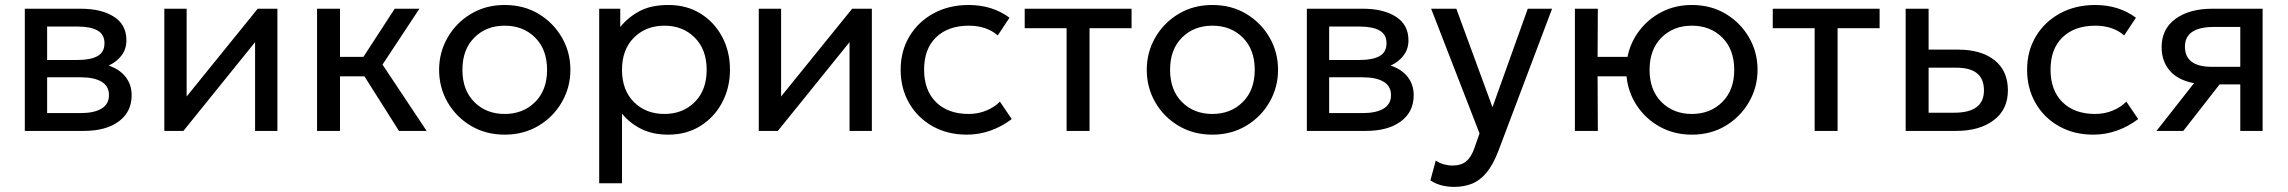

<svg xmlns="http://www.w3.org/2000/svg" viewBox="-20 -525 9174 770"><path d="M79.5 0V-490H304.5Q386.5 -490 436.8 -458Q487 -426 487 -363Q487 -329 467.8 -303Q448.5 -277 415.5 -262Q460.5 -247 484.2 -216Q508 -185 508 -143Q508 -76.5 456.5 -38.2Q405 0 316 0ZM292 -418.5H169V-284.5H292Q343 -284.5 371 -300Q399 -315.5 399 -351.5Q399 -387 371 -402.8Q343 -418.5 292 -418.5ZM169 -71.5H303.5Q357.5 -71.5 387.2 -89.5Q417 -107.5 417 -143.5Q417 -179.5 387.5 -197.2Q358 -215 303.5 -215H169Z M639 0V-490H728.5V-138L1013.5 -490H1092.5V0H1003V-356L715.5 0Z M1251.5 0V-490H1343.5V-297H1437.5L1563 -490H1662L1514 -266L1691 0H1580L1441.5 -219H1343.5V0Z M2004 15Q1928 15 1868.5 -20.5Q1809 -56 1775 -115Q1741 -174 1741 -245Q1741 -315 1775 -374.2Q1809 -433.5 1868.5 -469.2Q1928 -505 2004 -505Q2080.5 -505 2139.8 -469.5Q2199 -434 2233.2 -375Q2267.5 -316 2267.5 -245Q2267.5 -175 2233.5 -115.8Q2199.5 -56.5 2140 -20.8Q2080.5 15 2004 15ZM2004 -68Q2078 -68 2126 -115.8Q2174 -163.5 2174 -245Q2174 -326.5 2126.2 -374.2Q2078.5 -422 2004 -422Q1930 -422 1882.2 -374.2Q1834.5 -326.5 1834.5 -245Q1834.5 -163.5 1882.2 -115.8Q1930 -68 2004 -68Z M2383 210V-490H2467.5V-416.5Q2498 -455 2544.2 -480Q2590.5 -505 2661 -505Q2734 -505 2789.5 -470.5Q2845 -436 2876.2 -377.2Q2907.5 -318.5 2907.5 -245Q2907.5 -173.5 2876.2 -114.2Q2845 -55 2789.2 -20Q2733.5 15 2660 15Q2597.5 15 2551.5 -8Q2505.5 -31 2474.5 -69.5V210ZM2644.5 -68Q2718.5 -68 2766.2 -115.8Q2814 -163.5 2814 -245Q2814 -326.5 2766.2 -374.2Q2718.5 -422 2644.5 -422Q2570.5 -422 2522.5 -374.2Q2474.5 -326.5 2474.5 -245Q2474.5 -163.5 2522.2 -115.8Q2570 -68 2644.5 -68Z M3023 0V-490H3112.5V-138L3397.5 -490H3476.5V0H3387V-356L3099.5 0Z M3857.5 15Q3780 15 3720 -18.8Q3660 -52.5 3626 -111.5Q3592 -170.5 3592 -245Q3592 -320.5 3627.2 -379.2Q3662.5 -438 3724.2 -471.5Q3786 -505 3865 -505Q3959.5 -505 4028.5 -454L3981.5 -383Q3936 -422 3865.5 -422Q3782.5 -422 3734.2 -375.5Q3686 -329 3686 -246Q3686 -162.5 3734 -115.2Q3782 -68 3865 -68Q3903 -68 3936 -81.8Q3969 -95.5 3990 -117.5L4037.5 -47.5Q3999 -18 3953 -1.5Q3907 15 3857.5 15Z M4257.5 0V-412H4089.5V-490H4518V-412H4349.5V0Z M4842 15Q4766 15 4706.5 -20.5Q4647 -56 4613 -115Q4579 -174 4579 -245Q4579 -315 4613 -374.2Q4647 -433.5 4706.5 -469.2Q4766 -505 4842 -505Q4918.5 -505 4977.8 -469.5Q5037 -434 5071.2 -375Q5105.5 -316 5105.5 -245Q5105.5 -175 5071.5 -115.8Q5037.5 -56.5 4978 -20.8Q4918.5 15 4842 15ZM4842 -68Q4916 -68 4964 -115.8Q5012 -163.5 5012 -245Q5012 -326.5 4964.2 -374.2Q4916.5 -422 4842 -422Q4768 -422 4720.2 -374.2Q4672.5 -326.5 4672.5 -245Q4672.5 -163.5 4720.2 -115.8Q4768 -68 4842 -68Z M5221 0V-490H5446Q5528 -490 5578.2 -458Q5628.5 -426 5628.5 -363Q5628.5 -329 5609.2 -303Q5590 -277 5557 -262Q5602 -247 5625.8 -216Q5649.5 -185 5649.5 -143Q5649.5 -76.5 5598 -38.2Q5546.5 0 5457.5 0ZM5433.5 -418.5H5310.5V-284.5H5433.5Q5484.5 -284.5 5512.5 -300Q5540.5 -315.5 5540.5 -351.5Q5540.5 -387 5512.5 -402.8Q5484.5 -418.5 5433.5 -418.5ZM5310.5 -71.5H5445Q5499 -71.5 5528.8 -89.5Q5558.5 -107.5 5558.5 -143.5Q5558.5 -179.5 5529 -197.2Q5499.5 -215 5445 -215H5310.5Z M5811.5 224.5Q5787.5 224.5 5763.8 219Q5740 213.5 5716.5 198.5L5738 119Q5753.5 129.5 5771.2 134.2Q5789 139 5803.5 139Q5840.5 139 5861 121.2Q5881.5 103.5 5894 66L5913.5 10L5719.5 -490H5820.5L5965.5 -95L6107 -490H6204.5L5990 78Q5968 136 5941.2 167.8Q5914.5 199.5 5882.5 212Q5850.5 224.5 5811.5 224.5Z M6296 0V-490H6388L6387 -297H6507Q6518.5 -355 6554.5 -402.2Q6590.5 -449.5 6644.5 -477.2Q6698.5 -505 6765 -505Q6841.5 -505 6900.8 -469.5Q6960 -434 6994.2 -375Q7028.5 -316 7028.5 -245Q7028.5 -175 6994.2 -115.8Q6960 -56.5 6900.8 -20.8Q6841.5 15 6765 15Q6694 15 6637 -16.5Q6580 -48 6544.8 -101Q6509.5 -154 6503 -219H6387L6388 0ZM6765 -68Q6839 -68 6887 -115.8Q6935 -163.5 6935 -245Q6935 -326.5 6887.2 -374.2Q6839.5 -422 6765 -422Q6691 -422 6643.2 -374.2Q6595.5 -326.5 6595.5 -245Q6595.5 -163.5 6643.2 -115.8Q6691 -68 6765 -68Z M7257.5 0V-412H7089.5V-490H7518V-412H7349.5V0Z M7622.5 0V-490H7714.5V-326H7833Q7925.5 -326 7979 -283.5Q8032.5 -241 8032.5 -162.5Q8032.5 -85.5 7975.5 -42.8Q7918.5 0 7825.5 0ZM7714.5 -73H7817.5Q7936.5 -73 7936.5 -162.5Q7936.5 -253.5 7826.5 -253.5H7714.5Z M8375 15Q8297.5 15 8237.5 -18.8Q8177.5 -52.5 8143.5 -111.5Q8109.5 -170.5 8109.5 -245Q8109.5 -320.5 8144.8 -379.2Q8180 -438 8241.8 -471.5Q8303.5 -505 8382.5 -505Q8477 -505 8546 -454L8499 -383Q8453.5 -422 8383 -422Q8300 -422 8251.8 -375.5Q8203.5 -329 8203.5 -246Q8203.5 -162.5 8251.5 -115.2Q8299.5 -68 8382.5 -68Q8420.5 -68 8453.5 -81.8Q8486.5 -95.5 8507.5 -117.5L8555 -47.5Q8516.5 -18 8470.5 -1.5Q8424.5 15 8375 15Z M8628.5 0 8779 -191.5Q8714.5 -203.5 8681.8 -241.5Q8649 -279.5 8649 -336Q8649 -409 8704.8 -449.5Q8760.5 -490 8852 -490H9054V0H8964.5V-186.5H8881.5L8736 0ZM8851 -257H8964.5V-417H8860Q8742.5 -417 8742.5 -338Q8742.5 -257 8851 -257Z"/></svg>

Font: Geologica Light
Style: Regular
Weight: 300
Designer: Sindre Bremnes, Frode Helland
Foundry: Monokrom Skriftforlag AS
Version: Version 1.010; ttfautohint (v1.8.4.7-5d5b);gftools[0.9.28]